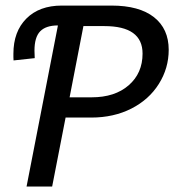

<svg xmlns="http://www.w3.org/2000/svg" viewBox="-20 -679 640 699"><path d="M594.2 -497.6Q594.2 -430.7 558.3 -373.5Q522.5 -316.4 458.3 -283.7Q394 -251 312 -251H218.8L169.9 0H76.7L190.9 -586.4Q147 -586.4 126.2 -564.9Q105.5 -543.5 105.5 -494.6L106.4 -467.3L29.3 -459L28.8 -471.2V-483.4Q28.8 -564 75.9 -611.3Q123 -658.7 205.1 -658.7H385.7Q486.8 -658.7 540.5 -616.5Q594.2 -574.2 594.2 -497.6ZM499 -483.9Q499 -584 359.9 -584H283.7L233.4 -324.7H313.5Q398.4 -324.7 448.7 -368.7Q499 -412.6 499 -483.9Z"/></svg>

Font: Liberation Mono
Style: Italic
Weight: 400
Italic angle: -12°
Monospace: yes
Designer: Steve Matteson
Foundry: Ascender Corporation
Version: Version 2.1.5